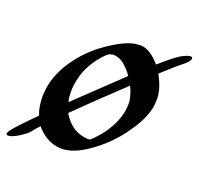

<svg xmlns="http://www.w3.org/2000/svg" viewBox="-159 -670 824 796"><g transform="rotate(20 253.0 -272.0)"><path d="M560 -553C559 -555 556 -556 553 -556C548 -556 541 -554 538 -553C525 -548 511 -541 499 -532C480 -519 462 -503 444 -488C439 -483 434 -479 429 -475C423 -481 418 -488 411 -494C395 -509 375 -523 353 -527C349 -527 345 -528 342 -528C338 -528 335 -527 332 -527C309 -527 286 -517 268 -509C239 -495 212 -477 186 -458C143 -426 107 -386 79 -342C54 -302 36 -256 33 -209C32 -203 32 -196 32 -190C32 -171 34 -153 38 -134C40 -126 43 -118 46 -110C20 -84 -6 -58 -30 -31C-36 -25 -41 -18 -46 -12C-48 -9 -55 -1 -55 5C-55 7 -55 8 -54 9C-53 11 -50 12 -47 12C-42 12 -35 10 -32 9C-19 4 -5 -3 7 -12C18 -19 32 -29 40 -40C48 -51 58 -61 67 -71C93 -38 132 -15 174 -13H179C231 -13 276 -43 316 -73C353 -101 387 -136 414 -173C442 -211 467 -252 478 -299C481 -312 482 -325 482 -339C482 -346 482 -352 481 -359C478 -384 469 -408 457 -431L451 -443L510 -496C512 -497 514 -499 516 -501L525 -508C536 -517 545 -524 552 -532C554 -535 561 -543 561 -549C561 -550 561 -552 560 -553ZM155 -345C164 -365 175 -385 188 -403L206 -425C207 -426 208 -428 210 -429L222 -441C224 -442 226 -444 228 -446C229 -446 231 -448 232 -448C233 -449 234 -449 235 -449C237 -450 239 -451 241 -451L251 -453C266 -451 276 -448 285 -443C306 -430 323 -411 337 -391L141 -204L138 -219C137 -230 136 -239 136 -248C136 -281 143 -314 155 -345ZM362 -205C353 -183 341 -162 327 -142C318 -130 308 -119 298 -108L290 -100C287 -97 284 -95 282 -92L279 -90C275 -88 272 -88 269 -88C248 -89 227 -95 209 -105C190 -117 175 -132 163 -150C160 -153 158 -157 156 -162C190 -196 225 -229 260 -263L358 -356C367 -338 373 -319 377 -299C378 -293 378 -287 378 -281C378 -255 372 -229 362 -205Z"/></g></svg>

Font: Petaluma Script
Style: Regular
Weight: 400
Designer: Daniel Spreadbury
Foundry: Steinberg Media Technologies GmbH
Version: Version 1.10